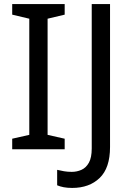

<svg xmlns="http://www.w3.org/2000/svg" viewBox="-20 -734 652 944"><path d="M298 0H40V-52L124 -71V-642L40 -662V-714H298V-662L214 -642V-71L298 -52ZM335 190Q311 190 293 186.5Q275 183 261 177V101Q277 105 295 108Q313 111 333 111Q358 111 380.5 101Q403 91 417 66Q431 41 431 -4V-714H521V-11Q521 92 470 141Q419 190 335 190Z"/></svg>

Font: Noto Sans Mandaic
Style: Regular
Weight: 400
Designer: Monotype Design Team
Foundry: Monotype Imaging Inc.
Version: Version 2.002; ttfautohint (v1.8.4.7-5d5b)